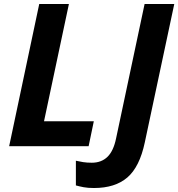

<svg xmlns="http://www.w3.org/2000/svg" viewBox="-20 -734 895 964"><path d="M26 0 177 -714H326L201 -125H451L425 0ZM452 210Q421 210 400 206Q379 202 361 197V73Q378 77 397.5 80Q417 83 441 83Q489 83 519.5 53.5Q550 24 563 -40L706 -714H855L707 -19Q681 104 619.5 157Q558 210 452 210Z"/></svg>

Font: BC Sans
Style: Bold Italic
Weight: 700
Italic angle: -12°
Designer: Monotype Design Team
Province of B.C.
Foundry: Monotype Imaging Inc.
Version: Version 2.000;GOOG;noto-source:20170915:90ef993387c0